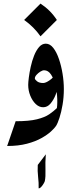

<svg xmlns="http://www.w3.org/2000/svg" viewBox="-20 -806 392 1060"><path d="M19.5 0 66.4 -136.7Q141.1 -136.7 184.1 -147.5Q227.1 -158.2 251.7 -175Q276.4 -191.9 295.4 -210.4L332.5 -314.5Q332.5 -269 325.4 -227.8Q318.4 -186.5 308.3 -155.5Q298.3 -124.5 289.1 -110.4Q281.2 -98.6 261.5 -80.3Q241.7 -62 208.7 -43.5Q175.8 -24.9 128.7 -12.5Q81.5 0 19.5 0ZM203.6 -786.1Q258.8 -750 293.9 -695.8L203.6 -605.5Q167.5 -657.2 113.3 -695.8ZM291.5 -193.8Q297.4 -221.2 296.1 -259Q294.9 -296.9 286.4 -333.3Q277.8 -369.6 262.2 -393.8Q246.6 -418 223.6 -418Q214.4 -418 202.4 -410.4Q190.4 -402.8 181.4 -392.6Q172.4 -382.3 172.4 -373Q172.4 -367.2 184.3 -357.4Q196.3 -347.7 218.3 -347.7Q232.4 -347.7 253.9 -362.8Q275.4 -377.9 282.2 -393.1L301.3 -326.2Q296.9 -307.6 286.4 -281Q275.9 -254.4 258.8 -234.1Q241.7 -213.9 218.3 -213.9Q195.8 -213.9 177.2 -231.7Q158.7 -249.5 147.2 -277.8Q135.7 -306.2 135.7 -337.4Q135.7 -351.6 139.2 -378.7Q142.6 -405.8 149.7 -437.7Q156.7 -469.7 168.2 -498.8Q179.7 -527.8 195.8 -546.4Q211.9 -564.9 232.9 -564.9Q255.9 -564.9 274.2 -541.5Q292.5 -518.1 305.4 -480.2Q318.4 -442.4 325.4 -398.7Q332.5 -355 332.5 -314.5Q327.6 -275.4 316.7 -246.1Q305.7 -216.8 291.5 -193.8ZM193.4 233.9Q194.3 203.6 190.4 170.9Q186.5 138.2 188.5 104.5L232.9 45.9Q229.5 91.8 231 131.1Q232.4 170.4 227.5 193.4Q226.6 197.8 220.9 207.5Q215.3 217.3 207.8 225.6Q200.2 233.9 193.4 233.9Z"/></svg>

Font: Lateef ExtraBold
Style: Regular
Weight: 800
Designer: SIL International
Foundry: SIL International
Version: Version 4.200